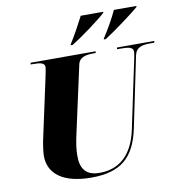

<svg xmlns="http://www.w3.org/2000/svg" viewBox="-99 -1024 1052 1124"><g transform="rotate(-10 427.5 -462.0)"><path d="M566 -779 565 -774H577C633 -810 747 -893 786 -928L787 -934H653C632 -887 595 -823 566 -779ZM369 -779 368 -774H380C439 -810 546 -889 589 -928L590 -934H456C431 -885 400 -828 369 -779ZM354 10C530 10 613 -63 648 -232L735 -651C745 -697 783 -704 826 -704H852L855 -714H633L631 -704H656C697 -704 727 -700 727 -674C727 -670 726 -656 723 -643L635 -226C603 -75 520 -9 406 -9C322 -9 293 -56 294 -133C294 -167 300 -207 310 -252L398 -654C407 -697 447 -704 491 -704H504L506 -714H119L118 -704H131C173 -704 201 -700 201 -674C201 -664 195 -638 190 -613L112 -252C107 -229 101 -184 101 -163C101 -53 191 10 354 10Z"/></g></svg>

Font: Noto Serif Display Black
Style: Italic
Weight: 900
Italic angle: -12°
Designer: Monotype Design Team
Foundry: Monotype Imaging Inc.
Version: Version 2.009